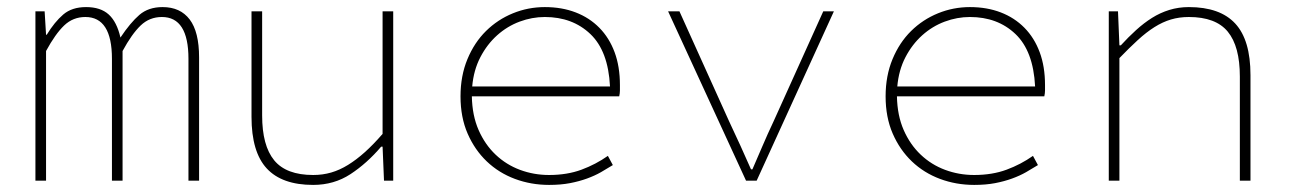

<svg xmlns="http://www.w3.org/2000/svg" viewBox="-20 -510 3640 542"><path d="M80 0V-478H106L110 -412H112Q134 -448 158.5 -469Q183 -490 223 -490Q264 -490 287 -469Q310 -448 320 -404Q348 -446 373.5 -468Q399 -490 439 -490Q489 -490 515.5 -455Q542 -420 542 -348V0H512V-344Q512 -462 437 -462Q402 -462 377 -438Q352 -414 326 -366V0H296V-344Q296 -462 221 -462Q186 -462 161 -438Q136 -414 110 -366V0Z M864 12Q776 12 733 -34.5Q690 -81 690 -180V-478H720V-184Q720 -99 754 -57.5Q788 -16 864 -16Q891 -16 915 -23Q939 -30 962.5 -44.5Q986 -59 1010 -80.5Q1034 -102 1060 -132V-478H1090V0H1064L1060 -96H1056Q1016 -49 969.5 -18.5Q923 12 864 12Z M1530 12Q1479 12 1433.5 -5Q1388 -22 1354 -54.5Q1320 -87 1300 -133Q1280 -179 1280 -238Q1280 -296 1299.5 -343Q1319 -390 1352 -422.5Q1385 -455 1428 -472.5Q1471 -490 1518 -490Q1566 -490 1605 -475Q1644 -460 1672 -431.5Q1700 -403 1715 -362.5Q1730 -322 1730 -270Q1730 -262 1730 -254.5Q1730 -247 1728 -238H1312Q1313 -184 1331 -143Q1349 -102 1379 -73.5Q1409 -45 1448 -30.5Q1487 -16 1530 -16Q1581 -16 1621.5 -31Q1662 -46 1696 -70L1710 -44Q1694 -34 1676.5 -24Q1659 -14 1637 -6Q1615 2 1589 7Q1563 12 1530 12ZM1518 -462Q1482 -462 1447 -449Q1412 -436 1383.5 -410.5Q1355 -385 1336 -348.5Q1317 -312 1313 -266H1702Q1697 -366 1646.5 -414Q1596 -462 1518 -462Z M2086 0 1866 -478H1898L2038 -168Q2055 -132 2070.5 -98Q2086 -64 2100 -32H2104Q2118 -64 2132.5 -98Q2147 -132 2164 -168L2304 -478H2334L2116 0Z M2730 12Q2679 12 2633.5 -5Q2588 -22 2554 -54.5Q2520 -87 2500 -133Q2480 -179 2480 -238Q2480 -296 2499.5 -343Q2519 -390 2552 -422.5Q2585 -455 2628 -472.5Q2671 -490 2718 -490Q2766 -490 2805 -475Q2844 -460 2872 -431.5Q2900 -403 2915 -362.5Q2930 -322 2930 -270Q2930 -262 2930 -254.5Q2930 -247 2928 -238H2512Q2513 -184 2531 -143Q2549 -102 2579 -73.5Q2609 -45 2648 -30.5Q2687 -16 2730 -16Q2781 -16 2821.5 -31Q2862 -46 2896 -70L2910 -44Q2894 -34 2876.5 -24Q2859 -14 2837 -6Q2815 2 2789 7Q2763 12 2730 12ZM2718 -462Q2682 -462 2647 -449Q2612 -436 2583.5 -410.5Q2555 -385 2536 -348.5Q2517 -312 2513 -266H2902Q2897 -366 2846.5 -414Q2796 -462 2718 -462Z M3110 0V-478H3136L3140 -382H3144Q3165 -405 3187 -425Q3209 -445 3232 -459.5Q3255 -474 3281 -482Q3307 -490 3336 -490Q3424 -490 3467 -443.5Q3510 -397 3510 -298V0H3480V-294Q3480 -379 3446 -420.5Q3412 -462 3336 -462Q3309 -462 3285.5 -455Q3262 -448 3239 -433.5Q3216 -419 3192 -397Q3168 -375 3140 -346V0Z"/></svg>

Font: Source Code Pro ExtraLight
Style: Regular
Weight: 200
Monospace: yes
Designer: Paul D. Hunt, Teo Tuominen
Foundry: Adobe Systems Incorporated
Version: Version 2.030;PS 1.000;hotconv 16.6.51;makeotf.lib2.5.65220